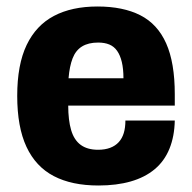

<svg xmlns="http://www.w3.org/2000/svg" viewBox="-20 -559 591 591"><path d="M283 12Q201 12 145.5 -17Q90 -46 61.5 -107Q33 -168 33 -264Q33 -360 62 -420.5Q91 -481 146 -510Q201 -539 280 -539Q359 -539 412 -512Q465 -485 491.5 -425.5Q518 -366 518 -269V-234H190Q190 -189 199 -158.5Q208 -128 228.5 -113Q249 -98 282 -98Q303 -98 319 -104Q335 -110 345.5 -121.5Q356 -133 361 -149.5Q366 -166 366 -188H518Q517 -139 501.5 -101Q486 -63 456 -38Q426 -13 382.5 -0.5Q339 12 283 12ZM191 -318H360Q360 -347 355 -368Q350 -389 340.5 -402.5Q331 -416 316.5 -422Q302 -428 282 -428Q252 -428 232.5 -416Q213 -404 203.5 -379.5Q194 -355 191 -318Z"/></svg>

Font: Archivo SemiCondensed ExtraBold
Style: Regular
Weight: 800
Width: 4
Designer: Hector Gatti
Foundry: Omnibus-Type
Version: Version 2.001